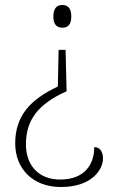

<svg xmlns="http://www.w3.org/2000/svg" viewBox="-20 -561 468 770"><path d="M230 -541C210 -541 194 -530 194 -495C194 -460 210 -450 230 -450C250 -450 266 -460 266 -495C266 -530 250 -541 230 -541ZM247 -195 243 -361H215L212 -214C101 -162 41 -96 41 14C41 116 112 189 224 189C351 189 393 117 393 75C393 45 379 29 358 29C358 91 326 159 221 159C134 159 84 101 84 18C84 -80 133 -144 247 -195Z"/></svg>

Font: Noto Serif Georgian ExtraLight
Style: Regular
Weight: 200
Designer: Monotype Design Team, Akaki Razmadze
Foundry: Google LLC
Version: Version 2.003